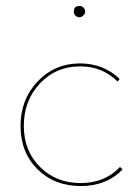

<svg xmlns="http://www.w3.org/2000/svg" viewBox="-20 -622 465 645"><path d="M247 -564Q239 -564 233.5 -569.5Q228 -575 228 -583Q228 -602 247 -602Q255 -602 260.5 -596.5Q266 -591 266 -583Q266 -576 260 -570Q254 -564 247 -564ZM251 3Q163 3 106 -53.5Q49 -110 49 -199Q49 -288 106.5 -348.5Q164 -409 249 -409Q327 -409 382 -357L375 -348Q324 -399 249 -399Q168 -399 114 -341.5Q60 -284 60 -199Q60 -115 114.5 -61Q169 -7 251 -7Q332 -7 383 -61L392 -53Q338 3 251 3Z"/></svg>

Font: EauTest Hairline
Style: Regular
Weight: 250
Designer: Christian Thalmann (Catharsis Fonts)
Version: Version 0.001;PS 000.001;hotconv 1.0.88;makeotf.lib2.5.64775